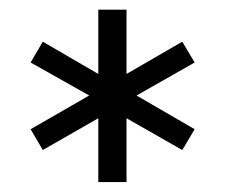

<svg xmlns="http://www.w3.org/2000/svg" viewBox="-20 -694 460 392"><path d="M180.7 -322.3V-452.6L67.4 -387.7L42.5 -430.2L162.1 -499L42.5 -566.4L67.4 -608.9L180.7 -543V-674.3H238.3V-543L352.1 -608.9L377.4 -566.4L258.8 -499L377.4 -430.2L352.1 -387.7L238.3 -452.6V-322.3Z"/></svg>

Font: Elstob 6pt SemiBold
Style: Regular
Weight: 600
Designer: Peter S. Baker
Version: Version 1.015